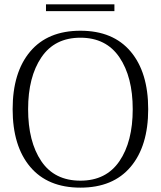

<svg xmlns="http://www.w3.org/2000/svg" viewBox="-20 -851 738 881"><path d="M191 -831H505V-800H191ZM38 -350Q38 -519 118.5 -614.5Q199 -710 349 -710Q499 -710 579.5 -614.5Q660 -519 660 -350Q660 -181 579.5 -85.5Q499 10 349 10Q199 10 118.5 -85.5Q38 -181 38 -350ZM589 -350Q589 -498 528 -588Q467 -678 349 -678Q231 -678 170 -588Q109 -498 109 -350Q109 -201 169.5 -111.5Q230 -22 349 -22Q467 -22 528 -111.5Q589 -201 589 -350Z"/></svg>

Font: Trirong Light
Style: Regular
Weight: 300
Designer: Katatrad Team
Foundry: CadsonDemak
Version: Version 1.001